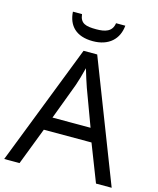

<svg xmlns="http://www.w3.org/2000/svg" viewBox="-132 -1010 904 1101"><g transform="rotate(15 319.5 -459.0)"><path d="M473 -918H418C411 -866 369 -855 317 -855C256 -855 222 -863 216 -918H162C167 -836 216 -784 315 -784C411 -784 466 -838 473 -918ZM545 0H638L360 -717H279L0 0H91L176 -221H459ZM352 -517 432 -301H206L287 -517C295 -540 308 -583 318 -624C325 -599 346 -533 352 -517Z"/></g></svg>

Font: Noto Sans Mro
Style: Regular
Weight: 400
Designer: Monotype Design Team
Foundry: Monotype Imaging Inc.
Version: Version 2.001